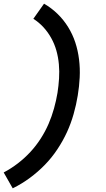

<svg xmlns="http://www.w3.org/2000/svg" viewBox="-57 -861 577 1042"><path d="M12 161 -37 75Q3 54 40 25.5Q77 -3 108 -36.5Q139 -70 164 -109Q189 -148 206.5 -188.5Q224 -229 236 -272Q248 -315 255 -357Q261 -396 263.5 -435Q266 -474 262.5 -512.5Q259 -551 249 -586.5Q239 -622 221 -654.5Q203 -687 178.5 -713.5Q154 -740 124 -759L182 -841Q222 -818 255 -786Q288 -754 312.5 -714.5Q337 -675 351.5 -631Q366 -587 372 -538.5Q378 -490 375.5 -440.5Q373 -391 365 -343Q357 -293 342.5 -242Q328 -191 306.5 -144Q285 -97 254.5 -51Q224 -5 186.5 33.5Q149 72 105 104.5Q61 137 12 161Z"/></svg>

Font: iosevka_custom_sans_ss08
Style: Bold Italic
Weight: 700
Italic angle: -10°
Designer: Belleve Invis
Foundry: Belleve Invis
Version: Version 10.3.0; ttfautohint (v1.8.3)